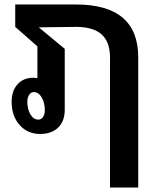

<svg xmlns="http://www.w3.org/2000/svg" viewBox="-20 -588 707 857"><path d="M597 -332V249H471V-332Q471 -401 433.5 -434.5Q396 -468 319 -468L153 -466L269 -370V-98Q269 -47 239.5 -18.5Q210 10 159 10Q103 10 67.5 -30Q32 -70 32 -134Q32 -183 58.5 -212Q85 -241 129 -241Q135 -241 147 -239V-381L48 -468V-568H319Q597 -568 597 -332ZM180 -95Q180 -130 166 -153.5Q152 -177 131 -177Q118 -177 110 -164.5Q102 -152 102 -134Q102 -100 116 -77Q130 -54 151 -54Q164 -54 172 -66Q180 -78 180 -95Z"/></svg>

Font: KoHo
Style: Bold
Weight: 700
Designer: Cadson Demak & Katatrad Team
Foundry: Cadson Demak Co.,Ltd.
Version: Version 1.000; ttfautohint (v1.6)